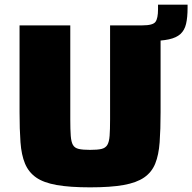

<svg xmlns="http://www.w3.org/2000/svg" viewBox="-20 -797 826 825"><path d="M509 -621V-688H592Q637 -688 648 -703Q659 -718 659 -757V-777H786V-763Q786 -722 779.5 -694.5Q773 -667 755.5 -651Q738 -635 706 -628Q674 -621 624 -621ZM367 8Q280 8 223.5 -2Q167 -12 135 -34.5Q103 -57 87.5 -94Q72 -131 68 -186Q64 -241 64 -315V-688H282V-284Q282 -240 284 -213.5Q286 -187 293.5 -174Q301 -161 318.5 -157Q336 -153 367 -153Q399 -153 416 -157Q433 -161 441 -174Q449 -187 451 -213.5Q453 -240 453 -284V-688H670V-315Q670 -241 666 -186Q662 -131 647 -94Q632 -57 599.5 -34.5Q567 -12 511 -2Q455 8 367 8Z"/></svg>

Font: Saira SemiExpanded ExtraBold
Style: Regular
Weight: 800
Width: 6
Designer: Hector Gatti with collaboration of the Omnibus-Type team
Foundry: Omnibus-Type
Version: Version 1.101